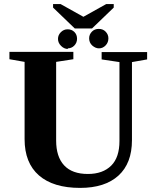

<svg xmlns="http://www.w3.org/2000/svg" viewBox="-20 -909 762 937"><path d="M409 -60Q482 -60 523 -101Q563 -141 563 -221V-606L476 -619V-655H698V-619L624 -606V-225Q624 -112 558 -52Q492 8 371 8Q240 8 170 -53Q100 -114 100 -230V-607L26 -620V-656H338V-620L254 -607V-223Q254 -144 293 -102Q332 -60 409 -60ZM463 -673Q446 -673 430 -687Q415 -701 415 -722Q415 -741 429 -755Q442 -768 462 -768Q482 -768 495 -755Q509 -741 509 -722Q509 -702 496 -688Q482 -673 463 -673ZM310 -673 312 -670Q293 -670 278 -685Q263 -700 263 -719Q263 -738 277 -752Q291 -766 310 -766Q330 -766 343 -753Q356 -740 356 -720Q356 -700 342 -686Q329 -673 310 -673ZM535 -889V-872L429 -770H345L239 -872V-889H276L387 -827L498 -889Z"/></svg>

Font: Libra Serif Modern
Style: Bold
Weight: 700
Designer: Stefan Peev, Context Ltd
Foundry: Ascender Corporation
Version: Version 1.000